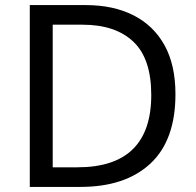

<svg xmlns="http://www.w3.org/2000/svg" viewBox="-20 -734 770 754"><path d="M669 -364Q669 -183 570.5 -91.5Q472 0 296 0H97V-714H317Q425 -714 504 -674Q583 -634 626 -556.5Q669 -479 669 -364ZM574 -361Q574 -504 503.5 -570.5Q433 -637 304 -637H187V-77H284Q574 -77 574 -361Z"/></svg>

Font: Noto Sans Tamil Supplement
Style: Regular
Weight: 400
Designer: Ek Type
Foundry: Ek Type
Version: Version 2.001; ttfautohint (v1.8.4.7-5d5b)